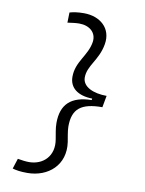

<svg xmlns="http://www.w3.org/2000/svg" viewBox="-97 -861 779 1032"><g transform="rotate(10 293.0 -345.0)"><path d="M124.5 104.5C238.8 104.5 328.6 26.4 310.5 -96.7C307.6 -117.7 299.3 -153.8 299.3 -180.2C299.3 -276.4 346.2 -313.5 461.4 -313.5L473.1 -377.4C401.4 -377.4 340.3 -403.3 340.3 -454.6C340.3 -520.5 400.4 -559.6 415.5 -649.4C430.7 -738.3 364.7 -793.9 276.4 -793.9C240.7 -793.9 218.8 -789.6 198.7 -784.2L197.3 -728.5C220.7 -731.9 243.7 -734.9 261.2 -734.9C317.4 -734.9 356.9 -701.7 349.6 -649.9C337.9 -572.8 274.4 -531.2 274.4 -446.8C274.4 -387.2 319.8 -351.1 399.4 -349.6L397.9 -341.3C286.6 -339.4 232.9 -289.6 232.9 -187.5C232.9 -156.2 240.2 -127.4 244.1 -100.6C260.3 -9.3 199.2 45.4 124 45.4C106.4 45.4 84.5 42.5 62 38.6L43.9 94.7C64 100.6 86.9 104.5 124.5 104.5Z"/></g></svg>

Font: Cascadia Mono NF Light
Style: Italic
Weight: 300
Italic angle: -10°
Monospace: yes
Designer: Aaron Bell
Foundry: Saja Typeworks
Version: Version 2404.023